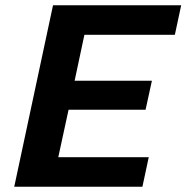

<svg xmlns="http://www.w3.org/2000/svg" viewBox="-20 -708 707 728"><path d="M34 0 181 -688H667L643 -576H300L263 -402H556L532 -292H240L201 -112H544L520 0Z"/></svg>

Font: Saira Thin SemiBold
Style: Italic
Weight: 600
Italic angle: -12°
Version: Version 1.101